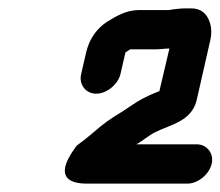

<svg xmlns="http://www.w3.org/2000/svg" viewBox="-20 -712 527 459"><path d="M268 -535 280 -587C285 -590 287 -591 291 -594H349C365 -594 373 -596 385 -596L361 -494C358 -493 355 -492 353 -491C329 -481 313 -473 293 -459L272 -445C245 -429 228 -417 204 -396L181 -377C177 -374 171 -370 165 -365C164 -365 161 -361 155 -352C118 -298 134 -273 188 -273H428C453 -273 480 -295 486 -320C492 -345 475 -367 450 -367H306C321 -375 335 -388 351 -396C387 -414 438 -422 450 -472L483 -617C486 -630 486 -644 482 -657C475 -680 460 -692 437 -692H423C412 -692 394 -690 384 -688H313C282 -688 259 -674 236 -660C213 -645 194 -621 186 -587L174 -535C168 -510 185 -488 210 -488C235 -488 262 -510 268 -535Z"/></svg>

Font: Electronic
Style: ExBlkIt
Weight: 900
Version: Version 1.011